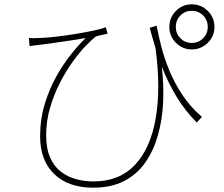

<svg xmlns="http://www.w3.org/2000/svg" viewBox="-20 -818 1040 890"><path d="M795 -693Q795 -662 816.5 -640.5Q838 -619 869 -619Q900 -619 921.5 -640.5Q943 -662 943 -693Q943 -725 921.5 -746.5Q900 -768 869 -768Q838 -768 816.5 -746.5Q795 -725 795 -693ZM765 -693Q765 -737 795.5 -767.5Q826 -798 869 -798Q912 -798 943 -767.5Q974 -737 974 -693Q974 -650 943 -619.5Q912 -589 869 -589Q826 -589 795.5 -619.5Q765 -650 765 -693ZM114 -642Q134 -640 165 -642Q196 -643 240 -648Q284 -653 329.5 -660.5Q375 -668 413 -676Q451 -684 470 -692L479 -662Q470 -660 452 -656Q434 -652 423 -648Q406 -635 377.5 -605.5Q349 -576 317.5 -532.5Q286 -489 258 -434.5Q230 -380 212 -318.5Q194 -257 194 -191Q194 -129 212.5 -87.5Q231 -46 262.5 -22Q294 2 333 12.5Q372 23 413 23Q533 23 605 -53Q677 -129 701.5 -268Q726 -407 701 -594Q694 -617 687.5 -640.5Q681 -664 674 -689L706 -699Q714 -655 728 -601Q742 -547 765.5 -490Q789 -433 825.5 -378Q862 -323 916 -276L892 -250Q837 -306 798.5 -369.5Q760 -433 730 -509Q740 -424 736 -342Q732 -260 711.5 -189Q691 -118 652.5 -63.5Q614 -9 554.5 21.5Q495 52 412 52Q297 52 231.5 -11Q166 -74 166 -186Q166 -265 187 -334.5Q208 -404 240.5 -462.5Q273 -521 309.5 -566.5Q346 -612 377 -642Q346 -636 305.5 -630Q265 -624 228.5 -619Q192 -614 170 -611Q157 -610 144 -608Q131 -606 117 -604Z"/></svg>

Font: Source Han Sans SC ExtraLight
Style: Regular
Weight: 250
Designer: Ryoko NISHIZUKA 西塚涼子 (kana, bopomofo & ideographs); Paul D. Hunt (Latin, Greek & Cyrillic); Sandoll Communications 산돌커뮤니
Foundry: Adobe
Version: Version 2.004;hotconv 1.0.118;makeotfexe 2.5.65603